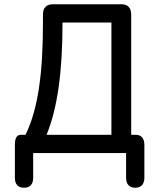

<svg xmlns="http://www.w3.org/2000/svg" viewBox="-20 -720 748 903"><path d="M93 163C121 163 136 147 136 116V0H573V116C573 147 589 163 616 163C644 163 659 146 659 116V-38C659 -69 645 -85 620 -86H597V-652C597 -683 581 -700 550 -700H229C198 -700 182 -683 182 -652V-612C182 -380 160 -208 100 -86H78C58 -86 50 -69 50 -38V116C50 147 65 163 93 163ZM199 -86C251 -212 274 -385 274 -614H504V-86Z"/></svg>

Font: 寒蝉半圆体
Style: Regular
Weight: 400
Designer: Yoshimichi Ohira & Warren
Foundry: ChillType
Version: Version 1.800;Glyphs 3.1.1 (3135)